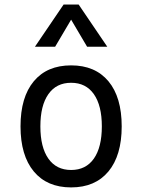

<svg xmlns="http://www.w3.org/2000/svg" viewBox="-20 -815 626 845"><path d="M293 9.8Q187 9.8 128.7 -60.5Q70.3 -130.9 70.3 -258.8Q70.3 -387.2 128.7 -457.3Q187 -527.3 293 -527.3Q398.9 -527.3 457.3 -457.3Q515.6 -387.2 515.6 -258.8Q515.6 -130.9 457.3 -60.5Q398.9 9.8 293 9.8ZM293 -66.9Q357.9 -66.9 393.1 -116.9Q428.2 -167 428.2 -258.8Q428.2 -350.6 393.1 -400.6Q357.9 -450.7 293 -450.7Q228 -450.7 192.9 -400.6Q157.7 -350.6 157.7 -258.8Q157.7 -167 192.9 -116.9Q228 -66.9 293 -66.9ZM133.8 -609.4 259.8 -794.9H326.2L452.1 -609.4H363.3L293 -728.5L222.7 -609.4Z"/></svg>

Font: Cascadia Mono NF SemiLight
Style: Regular
Weight: 350
Monospace: yes
Designer: Aaron Bell
Foundry: Saja Typeworks
Version: Version 2404.023; ttfautohint (v1.8.4)